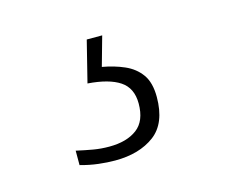

<svg xmlns="http://www.w3.org/2000/svg" viewBox="-49 -73 431 360"><g transform="rotate(-15 166.5 107.5)"><path d="M136 224Q121 224 104 222Q87 220 69 215V187Q87 191 101.5 193.5Q116 196 132 196Q166 196 186 181Q206 166 206 132Q206 102 185 88Q164 74 123 71L143 -9H173L157 48Q180 52 199.5 60.5Q219 69 230.5 85Q242 101 242 129Q242 180 212.5 202Q183 224 136 224Z"/></g></svg>

Font: Noto Serif Hebrew ExtraLight
Style: Regular
Weight: 250
Version: Version 2.003